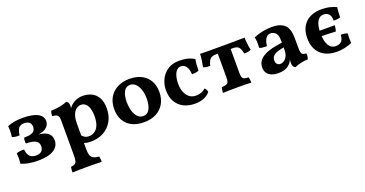

<svg xmlns="http://www.w3.org/2000/svg" viewBox="-35 -1108 3791 1994"><g transform="rotate(-20 1860.0 -111.5)"><path d="M221.2 7.4Q167.9 7.4 120.5 -1Q73 -9.5 37.9 -25.5Q41.4 -54 41.7 -82.8Q41.9 -111.6 39.4 -140.1Q55.6 -147.2 79.7 -150.5Q103.9 -153.8 123.2 -151.8Q127.6 -112.7 140.9 -90.5Q154.2 -68.3 174.7 -59.1Q195.2 -50 220.4 -50Q262.5 -50 283 -70.1Q303.4 -90.2 303.4 -123.5Q303.4 -164.8 270.4 -184.1Q237.4 -203.5 163.8 -203.5Q160.2 -217.1 161 -235Q161.8 -253 167.3 -267.2Q219.2 -267.2 246.4 -276.7Q273.5 -286.1 283.5 -303.1Q293.4 -320 293.4 -339.9Q293.4 -374.3 273.3 -391.1Q253.1 -408 216.8 -408Q178 -408 157.7 -385.6Q137.5 -363.1 131 -305.7Q110.1 -303.6 88.1 -306.4Q66 -309.3 48.8 -316.4Q53.4 -344 54.2 -374Q55 -404 51.4 -435.1Q83.6 -450 126.7 -457.7Q169.9 -465.4 224.3 -465.4Q326.5 -465.4 384 -436.5Q441.5 -407.5 441.5 -350.9Q441.5 -303 398.2 -273.7Q354.9 -244.5 271 -244.5V-249.5Q364.6 -249.5 410.4 -220.2Q456.2 -191 456.2 -133.1Q456.2 -68 397.5 -30.3Q338.8 7.4 221.2 7.4Z M515.4 245Q515.4 224.2 516.6 209.5Q517.9 194.9 521.4 183.7Q548.4 181.7 563.2 173.7Q577.9 165.7 583.6 144.6Q589.4 123.5 589.4 83.7V-296.3Q589.4 -325 584.9 -341.5Q580.4 -358.1 565 -366.4Q549.5 -374.6 516.5 -376.7Q516.5 -391.9 518.7 -406.6Q521 -421.3 527.6 -433.5Q581 -434.5 630.4 -444.7Q679.8 -455 703.3 -467Q716.5 -461.9 724.1 -449.3Q731.6 -436.6 731.6 -412.6Q731.6 -398.4 726.2 -380.5Q720.7 -362.7 710.7 -337L731.6 -316.4V68.9Q731.6 111.9 741.1 136Q750.7 160 772.5 170.6Q794.3 181.2 831.1 183.7Q835.6 195.9 836.9 212.1Q838.1 228.4 838.1 245Q821.1 244 795.3 243.5Q769.6 243 740.9 242.5Q712.1 242 683.9 242Q639 242 591.1 242.5Q543.2 243 515.4 245ZM804.7 9Q781.9 9 762.8 5.6Q743.6 2.1 720.7 -4.3V-97.5Q738.1 -75.4 758 -62.8Q777.8 -50.1 806.6 -50.1Q825.5 -50.1 846.8 -57.8Q868.2 -65.5 887.5 -84.9Q906.9 -104.4 918.8 -140.5Q930.7 -176.7 930.7 -234.1Q930.7 -276.1 920.3 -310.4Q910 -344.8 889.2 -365.2Q868.4 -385.7 836.4 -385.7Q811.1 -385.7 787 -369.3Q762.9 -352.9 747.3 -315.6Q731.6 -278.3 731.6 -215.6L692.7 -318.5Q708.8 -357.3 722.8 -378.7Q736.7 -400.1 749 -411.3Q760.1 -423.7 779.6 -436.5Q799.1 -449.3 825.3 -458.1Q851.4 -467 881.3 -467Q939.8 -467 983.6 -445Q1027.5 -423.1 1052.6 -377.4Q1077.7 -331.7 1077.7 -259.7Q1077.7 -181 1043.6 -120.3Q1009.4 -59.5 948.2 -25.2Q887 9 804.7 9Z M1394.7 9Q1315.7 9 1260 -19.7Q1204.3 -48.4 1175.6 -100.9Q1146.8 -153.3 1146.8 -224.3Q1146.8 -301.2 1180 -355.4Q1213.1 -409.7 1270.4 -438.4Q1327.7 -467 1399.4 -467Q1481.4 -467 1536.8 -437Q1592.3 -407 1620.6 -354.5Q1648.9 -302.1 1648.9 -233.2Q1648.9 -160 1617.8 -105.4Q1586.7 -50.9 1529.7 -21Q1472.6 9 1394.7 9ZM1408.5 -54.1Q1454.9 -54.1 1478.4 -98.4Q1501.9 -142.7 1501.9 -210.2Q1501.9 -273.8 1485.8 -317.7Q1469.6 -361.6 1443.6 -384.1Q1417.5 -406.5 1386.8 -406.5Q1339.8 -406.5 1317 -362.9Q1294.3 -319.3 1294.3 -254.2Q1294.3 -195.5 1307.6 -150.1Q1321 -104.7 1346.8 -79.4Q1372.6 -54.1 1408.5 -54.1Z M2125.8 -59.2Q2099.3 -26.1 2056.2 -8.6Q2013 9 1956.5 9Q1889.4 9 1835.6 -17Q1781.8 -43 1750.3 -95.2Q1718.8 -147.4 1718.8 -227Q1718.8 -287 1744.9 -342Q1771 -397 1822.4 -432Q1873.9 -467 1950.3 -467Q2004.1 -467 2044.7 -456.5Q2085.3 -446 2116.9 -425.1Q2111.4 -396.7 2109.1 -367.4Q2106.8 -338 2106.8 -301.7Q2091 -294.6 2069.9 -291.8Q2048.8 -289 2030 -289Q2027.1 -347 2005.4 -377Q1983.7 -406.9 1949.1 -406.9Q1907.4 -406.9 1884.1 -361.7Q1860.9 -316.5 1860.9 -241.5Q1860.9 -197.7 1875.3 -157.4Q1889.7 -117.1 1919.9 -91.7Q1950 -66.3 1996.6 -66.3Q2028.6 -66.3 2055.2 -76.8Q2081.9 -87.4 2101.8 -106Q2111.4 -98.3 2117.9 -86.1Q2124.3 -73.9 2125.8 -59.2Z M2266.2 3Q2266.2 -10.1 2268.7 -27.6Q2271.3 -45.1 2274.8 -57.8Q2306.5 -59.3 2323.9 -64.5Q2341.3 -69.8 2348.1 -85.6Q2354.9 -101.5 2354.9 -134.8V-418.7H2497.1V-134.8Q2497.1 -103 2502.9 -86.9Q2508.7 -70.8 2525 -65Q2541.3 -59.3 2572.5 -57.8Q2576.1 -45.6 2577.8 -28.4Q2579.6 -11.1 2579.6 3Q2556.7 1 2518.3 0.5Q2480 0 2434.2 0Q2403.8 0 2371.4 0.5Q2338.9 1 2311.1 1.5Q2283.2 2 2266.2 3ZM2237.5 -306.3Q2215.7 -306.3 2197.4 -308.6Q2179 -310.8 2162.4 -318.9Q2170.4 -354.3 2175.8 -392.8Q2181.1 -431.3 2181.1 -460Q2205.3 -459 2230 -458.5Q2254.8 -458 2283.3 -458Q2311.8 -458 2347.4 -458Q2383.1 -458 2429 -458Q2484.3 -458 2527.4 -458.5Q2570.4 -459 2606.2 -459.5Q2641.9 -460 2673.2 -460Q2673.2 -431.9 2677.6 -394.8Q2681.9 -357.8 2689.6 -319.4Q2674.4 -312.4 2655.1 -309.4Q2635.8 -306.3 2613.5 -306.3Q2604.8 -357.9 2585.8 -378.4Q2566.8 -398.8 2524.9 -398.8H2336.6Q2305.9 -398.8 2286.8 -389.6Q2267.8 -380.4 2256.9 -360.1Q2246.1 -339.9 2237.5 -306.3Z M3065.9 9Q3049.1 2.4 3041.9 -11.4Q3034.6 -25.1 3034.6 -49Q3034.6 -61.1 3036.9 -77.8Q3039.2 -94.4 3044.3 -109.1L3047.3 -112.3Q3040.1 -85.8 3027.3 -64.5Q3014.4 -43.1 2996.4 -28.6Q2976.3 -11.5 2947.4 -2.2Q2918.5 7 2880.5 7Q2813.3 7 2776.1 -22Q2738.9 -51 2738.9 -104.7Q2738.9 -143.2 2756.7 -170.7Q2774.4 -198.2 2804.4 -217.2Q2834.4 -236.3 2871 -248.1Q2907.6 -259.8 2946.1 -266.9Q2984.6 -273.9 3019.5 -279Q3019.5 -308.5 3017.7 -327.8Q3016 -347.2 3011.5 -360.7Q3007 -374.2 2997.4 -384.2Q2986 -397.6 2971.3 -403.5Q2956.5 -409.5 2941.2 -409.5Q2913.4 -409.5 2896.8 -392.6Q2880.1 -375.8 2872.1 -350.1Q2864.1 -324.4 2861.5 -297.1Q2838 -297.1 2817.1 -298.9Q2796.1 -300.6 2779.8 -307.3Q2781.8 -334.3 2781 -365.3Q2780.3 -396.3 2773.7 -426.7Q2816.3 -445.6 2870.4 -456.6Q2924.5 -467.5 2973 -467.5Q3030.3 -467.5 3064.9 -454.4Q3099.5 -441.3 3117.6 -422.7Q3139.4 -401.4 3150.6 -363.5Q3161.7 -325.6 3161.7 -256V-169Q3161.7 -136.8 3166 -119.3Q3170.2 -101.7 3182.7 -95Q3195.1 -88.3 3220.6 -86.8Q3222.7 -70.5 3220.9 -54.1Q3219.1 -37.7 3212 -23.6Q3176 -22.6 3137.4 -14.3Q3098.8 -6.1 3065.9 9ZM2929.9 -76.2Q2950.3 -76.2 2971 -89.4Q2991.6 -102.6 3005.6 -129.9Q3019.5 -157.3 3019.5 -198.9V-226Q2989.8 -220.9 2964.4 -213.8Q2939 -206.7 2920.5 -196.3Q2902 -185.8 2891.9 -170.2Q2881.9 -154.6 2881.9 -131.5Q2881.9 -102.4 2896.2 -89.3Q2910.6 -76.2 2929.9 -76.2Z M3528.1 6Q3411.7 6 3347.2 -56.8Q3282.8 -119.5 3282.8 -230.4Q3282.8 -342 3347.1 -403Q3411.4 -464 3525.2 -464Q3570.3 -464 3610.2 -455Q3650 -446 3685.5 -429Q3681.5 -405 3679.8 -376.6Q3678 -348.2 3678 -318.7Q3670.5 -315.2 3657.5 -312.7Q3644.5 -310.1 3630.1 -309.4Q3615.6 -308.6 3603.4 -309.1Q3604 -358.8 3582.7 -382.1Q3561.4 -405.5 3525.8 -405.5Q3478.3 -405.5 3453.8 -360.8Q3429.3 -316.2 3429.3 -232.9Q3429.3 -149.2 3455.8 -101.1Q3482.2 -53 3536.8 -53Q3573.8 -53 3597 -74.7Q3620.2 -96.4 3622 -145.6Q3640.8 -147.6 3662.7 -144.1Q3684.5 -140.6 3695.6 -134Q3692.6 -108.5 3692.6 -80.5Q3692.6 -52.5 3694.6 -29Q3656.1 -12.5 3614.7 -3.3Q3573.3 6 3528.1 6ZM3584.1 -195.2Q3535 -199.2 3494 -199.9Q3452.9 -200.7 3416.6 -200.7V-260.8H3596.8Q3596.8 -244.1 3593.3 -225.2Q3589.7 -206.3 3584.1 -195.2Z"/></g></svg>

Font: Vollkorn
Style: Regular
Weight: 400
Designer: Friedrich Althausen
Foundry: Friedrich Althausen
Version: Version 5.001